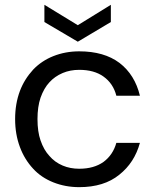

<svg xmlns="http://www.w3.org/2000/svg" viewBox="-20 -771 647 800"><path d="M43 -274.9Q43 -338.9 63 -392.1Q81.5 -440.9 118.2 -481Q153.3 -517.6 202.1 -537.1Q252.4 -557.1 310.1 -557.1Q413.6 -557.1 478 -508.8Q542 -459.5 563 -372.1H464.8Q451.7 -423.3 411.1 -452.1Q372.1 -480 310.1 -480Q272.5 -480 241.2 -466.8Q208 -452.6 186 -428.2Q163.1 -403.8 148.9 -363.8Q136.2 -326.2 136.2 -274.9Q136.2 -222.2 148.9 -186Q162.6 -146 186 -121.1Q208 -95.2 241.2 -81.1Q272.5 -67.9 310.1 -67.9Q371.1 -67.9 411.1 -96.2Q450.7 -125.5 464.8 -175.8H563Q540.5 -93.3 477.1 -43Q413.6 8.8 310.1 8.8Q252.4 8.8 202.1 -11.2Q151.9 -31.2 118.2 -67.9Q82 -106.9 63 -158.2Q43 -211.4 43 -274.9ZM165 -679.2V-751L304.2 -666L441.9 -751V-679.2L304.2 -597.2Z"/></svg>

Font: PoppinsZ
Style: Regular
Weight: 400
Designer: Ninad Kale (Devanagari), Jonny Pinhorn (Latin)
Foundry: Indian Type Foundry
Version: Version 3.002;FEAKit 1.0